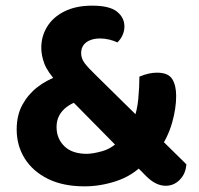

<svg xmlns="http://www.w3.org/2000/svg" viewBox="-20 -643 704 679"><path d="M543 -113 487 -62Q447 -21 391 -2.5Q335 16 279 16Q203 16 149.5 -10.5Q96 -37 67.5 -82.5Q39 -128 39 -185Q39 -236 59.5 -273Q80 -310 112.5 -335Q145 -360 183 -373L251 -283Q232 -277 215.5 -264.5Q199 -252 189.5 -234.5Q180 -217 180 -194Q180 -153 207.5 -126Q235 -99 287 -99Q308 -99 342 -108.5Q376 -118 407 -150L452 -218Q465 -251 469 -293Q473 -335 473 -372Q490 -379 505 -382.5Q520 -386 535 -386Q575 -386 589 -363.5Q603 -341 603 -304Q603 -259 588.5 -208.5Q574 -158 543 -113ZM566 14Q531 14 497 -20L210 -311L183 -350Q147 -390 136.5 -419Q126 -448 126 -474Q126 -515 147 -549Q168 -583 208.5 -603Q249 -623 306 -623Q367 -623 393.5 -602Q420 -581 420 -549Q420 -534 413.5 -519Q407 -504 395 -493Q383 -499 366.5 -503Q350 -507 333 -507Q304 -507 285.5 -493.5Q267 -480 267 -455Q267 -436 279.5 -419.5Q292 -403 317 -379L639 -62Q637 -29 616 -7.5Q595 14 566 14Z"/></svg>

Font: Baloo Bhaijaan 2
Style: Bold
Weight: 700
Designer: Sanskriti Dholi, Noopur Datye and Ek Type
Foundry: Ek Type
Version: Version 1.701